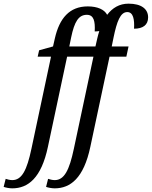

<svg xmlns="http://www.w3.org/2000/svg" viewBox="-142 -790 830 1050"><path d="M-75 240C11 240 84 184 120 13L225 -480H369L262 23C237 142 209 195 157 195C145 195 129 191 121 188L110 232C121 236 141 240 157 240C243 240 316 184 352 13L457 -480H549L561 -536H469L479 -585C497 -672 516 -724 554 -724C587 -724 594 -683 591 -633C639 -633 668 -653 668 -695C668 -741 631 -770 561 -770C511 -770 473 -747 444 -709C429 -738 391 -755 338 -755C238 -755 183 -690 158 -580L148 -536L72 -515L64 -480H137L30 23C5 142 -23 195 -75 195C-87 195 -103 191 -111 188L-122 232C-111 236 -91 240 -75 240ZM237 -536 247 -585C265 -672 288 -709 333 -709C371 -709 379 -674 376 -618C385 -618 393 -619 401 -620C397 -607 393 -594 390 -580L380 -536Z"/></svg>

Font: Noto Serif ExtraCondensed
Style: Italic
Weight: 400
Width: 2
Italic angle: -12°
Designer: Monotype Design Team
Foundry: Monotype Imaging Inc.
Version: Version 2.014